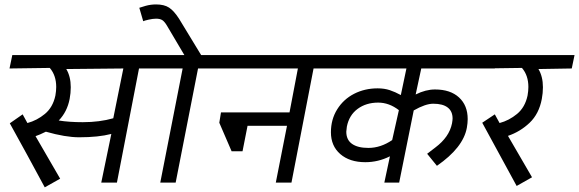

<svg xmlns="http://www.w3.org/2000/svg" viewBox="-20 -816 2588 858"><path d="M502.5 0H432.5L477.5 -217.5Q420 -202.5 333.8 -202.5Q272.5 -202.5 185 -227.5Q157.5 -213.8 138.8 -207.5L248.8 -17.5L180 21.2Q156.2 -23.8 102.5 -121.9Q48.8 -220 23.8 -265L81.2 -305L102.5 -266.2Q145 -277.5 180.6 -306.9Q216.2 -336.2 227.5 -388.8Q231.2 -410 231.2 -427.5Q231.2 -478.8 202.5 -512.5L22.5 -510L35 -570H736.2L723.8 -510H601.2ZM296.2 -426.2Q296.2 -400 291.2 -373.8Q280 -316.2 242.5 -277.5Q288.8 -270 350 -270Q425 -270 486.2 -287.5L531.2 -510L276.2 -507.5Q296.2 -473.8 296.2 -426.2Z M991.2 -510H865L765 0H696.2L796.2 -510H665L677.5 -570H803.8L726.2 -701.2Q715 -720 705 -726.2Q695 -732.5 677.5 -732.5Q662.5 -732.5 643.8 -728.1Q625 -723.8 620 -721.2L602.5 -781.2Q608.8 -783.8 631.2 -790Q653.8 -796.2 677.5 -796.2Q713.8 -796.2 735.6 -781.9Q757.5 -767.5 780 -732.5L878.8 -570H1003.8Z M1282.5 0H1212.5L1262.5 -253.8H1086.2L1063.8 -140H1015L960 -267.5L967.5 -313.8H1273.8L1311.2 -510H932.5L945 -570H1516.2L1503.8 -510H1381.2Z M1923.8 -416.2Q1992.5 -416.2 2031.2 -380.6Q2070 -345 2070 -283.8Q2070 -266.2 2066.2 -245Q2050 -156.2 1932.5 -75L1888.8 -128.8Q1896.2 -135 1926.2 -157.5Q1956.2 -180 1975 -206.9Q1993.8 -233.8 2000 -265Q2002.5 -280 2002.5 -286.2Q2002.5 -318.8 1980.6 -335.6Q1958.8 -352.5 1916.2 -352.5Q1881.2 -352.5 1828.8 -322.5L1763.8 0H1697.5L1722.5 -117.5Q1670 -91.2 1612.5 -91.2Q1542.5 -91.2 1500.6 -127.5Q1458.8 -163.8 1458.8 -225Q1458.8 -282.5 1486.9 -327.5Q1515 -372.5 1562.5 -396.9Q1610 -421.2 1667.5 -421.2Q1697.5 -421.2 1721.9 -413.1Q1746.2 -405 1771.2 -391.2L1796.2 -510H1445L1457.5 -570H2203.8L2191.2 -510H1862.5L1837.5 -393.8Q1882.5 -416.2 1923.8 -416.2ZM1732.5 -190 1762.5 -323.8Q1718.8 -357.5 1670 -357.5Q1616.2 -357.5 1578.1 -329.4Q1540 -301.2 1530 -250Q1527.5 -232.5 1527.5 -227.5Q1527.5 -191.2 1553.1 -173.1Q1578.8 -155 1626.2 -155Q1681.2 -155 1732.5 -190Z M2406.2 -426.2Q2406.2 -400 2401.2 -373.8Q2388.8 -307.5 2346.9 -267.5Q2305 -227.5 2250 -208.8L2357.5 -23.8L2288.8 15L2135 -267.5L2191.2 -305L2212.5 -266.2Q2255 -277.5 2290.6 -306.9Q2326.2 -336.2 2337.5 -388.8Q2341.2 -410 2341.2 -427.5Q2341.2 -478.8 2312.5 -512.5L2132.5 -510L2145 -570H2547.5L2535 -510L2386.2 -507.5Q2406.2 -473.8 2406.2 -426.2Z"/></svg>

Font: Cambay
Style: Italic
Weight: 400
Italic angle: -11°
Designer: Pooja Saxena
Foundry: Pooja Saxena
Version: Version 1.019;PS 001.019;hotconv 1.0.70;makeotf.lib2.5.58329